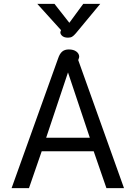

<svg xmlns="http://www.w3.org/2000/svg" viewBox="-20 -974 702 994"><path d="M40 0ZM281 -672Q289 -696 302 -707Q315 -718 336 -718Q361 -718 375.5 -707Q390 -696 390 -680Q390 -676 385 -663L622 0H531L465 -191H196L130 0H40ZM445 -261 332 -599 219 -261ZM294 -813 296 -818 173 -954H262L339 -856L411 -954H499L373 -802Q362 -789 353.5 -784Q345 -779 332 -779Q310 -779 299.5 -790.5Q289 -802 294 -813Z"/></svg>

Font: Niramit
Style: Regular
Weight: 400
Version: Version 1.000; ttfautohint (v1.6)